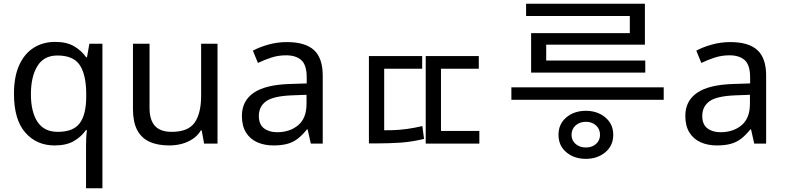

<svg xmlns="http://www.w3.org/2000/svg" viewBox="-20 -771 4215 1031"><path d="M442 11Q442 -7 443 -31Q444 -55 447 -72H441Q418 -38 377.5 -14Q337 10 273 10Q176 10 115.5 -59.5Q55 -129 55 -267Q55 -359 83 -421Q111 -483 161 -514.5Q211 -546 276 -546Q339 -546 379 -522Q419 -498 443 -463H447L460 -536H530V240H442ZM290 -63Q373 -63 407.5 -108.5Q442 -154 443 -248V-266Q443 -368 409 -420.5Q375 -473 288 -473Q216 -473 181 -416.5Q146 -360 146 -265Q146 -170 181.5 -116.5Q217 -63 290 -63Z M1148 -536V0H1076L1063 -71H1059Q1042 -43 1015 -25Q988 -7 956 1.5Q924 10 889 10Q825 10 781.5 -10.5Q738 -31 716 -74Q694 -117 694 -185V-536H783V-191Q783 -127 812 -95Q841 -63 902 -63Q991 -63 1025.5 -113Q1060 -163 1060 -257V-536Z M1521 -545Q1619 -545 1666 -502Q1713 -459 1713 -365V0H1649L1632 -76H1628Q1605 -47 1580.5 -27.5Q1556 -8 1524.5 1Q1493 10 1448 10Q1400 10 1361.5 -7Q1323 -24 1301 -59.5Q1279 -95 1279 -149Q1279 -229 1342 -272.5Q1405 -316 1536 -320L1627 -323V-355Q1627 -422 1598 -448Q1569 -474 1516 -474Q1474 -474 1436 -461.5Q1398 -449 1365 -433L1338 -499Q1373 -518 1421 -531.5Q1469 -545 1521 -545ZM1547 -259Q1447 -255 1408.5 -227Q1370 -199 1370 -148Q1370 -103 1397.5 -82Q1425 -61 1468 -61Q1536 -61 1581 -98.5Q1626 -136 1626 -214V-262Z M1961 -470H2247V-402H2043V-38H1961ZM2266 -470H2551V-402H2348V-38H2266ZM2266 -68H2554V0H2266ZM1961 -71H2007Q2048 -71 2086.5 -72Q2125 -73 2165 -78.5Q2205 -84 2248 -94L2257 -25Q2190 -9 2130 -5Q2070 -1 2007 -1H1961Z M3126 82Q3063 82 3021 46.5Q2979 11 2979 -47Q2979 -105 3021 -140.5Q3063 -176 3126 -176Q3188 -176 3230.5 -140.5Q3273 -105 3273 -47Q3273 11 3230.5 46.5Q3188 82 3126 82ZM3126 21Q3159 21 3180.5 2Q3202 -17 3202 -47Q3202 -78 3180.5 -97.5Q3159 -117 3126 -117Q3093 -117 3071 -97.5Q3049 -78 3049 -47Q3049 -17 3071 2Q3093 21 3126 21ZM3544 -235H2726V-302H3544ZM3445 -381H2832V-593H3362V-707H3443V-531H2913V-446H3445ZM3443 -685H2805V-751H3443Z M3902 -545Q4000 -545 4047 -502Q4094 -459 4094 -365V0H4030L4013 -76H4009Q3986 -47 3961.5 -27.5Q3937 -8 3905.5 1Q3874 10 3829 10Q3781 10 3742.5 -7Q3704 -24 3682 -59.5Q3660 -95 3660 -149Q3660 -229 3723 -272.5Q3786 -316 3917 -320L4008 -323V-355Q4008 -422 3979 -448Q3950 -474 3897 -474Q3855 -474 3817 -461.5Q3779 -449 3746 -433L3719 -499Q3754 -518 3802 -531.5Q3850 -545 3902 -545ZM3928 -259Q3828 -255 3789.5 -227Q3751 -199 3751 -148Q3751 -103 3778.5 -82Q3806 -61 3849 -61Q3917 -61 3962 -98.5Q4007 -136 4007 -214V-262Z"/></svg>

Font: korean115
Style: Regular
Weight: 400
Designer: Monotype Design Team
Foundry: Monotype Imaging Inc.
Version: Version 2.013